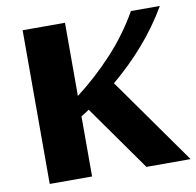

<svg xmlns="http://www.w3.org/2000/svg" viewBox="-79 -785 882 865"><g transform="rotate(-10 362.0 -352.0)"><path d="M273.4 0H79.6V-703.1H273.4V-368.2Q363.3 -437 441.2 -521Q519 -605 575.2 -703.6H707.5Q655.8 -615.2 588.9 -538.6Q522 -461.9 443.4 -396.5L724.1 0H522L310.5 -298.8Q301.3 -292.5 292.2 -286.6Q283.2 -280.8 273.4 -274.9Z"/></g></svg>

Font: Aclonica
Style: Regular
Weight: 400
Designer: Astigmatic (AOETI)
Foundry: Astigmatic (AOETI)
Version: Version 1.000